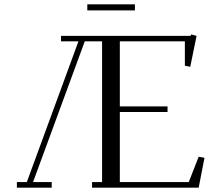

<svg xmlns="http://www.w3.org/2000/svg" viewBox="-20 -868 1005 888"><path d="M58.1 0V-25.9H104L342.8 -676.8H262.2V-702.1H861.8L863.8 -709L889.2 -702.1L859.9 -559.1L835 -564V-676.8H534.2V-376H754.9V-350.1H534.2V-25.9H853L898.9 -143.1L925.8 -138.2L898.9 0H405.8V-25.9H452.1V-676.8H372.1L132.8 -25.9H219.2V0ZM383.8 -819.8V-848.1H604V-819.8Z"/></svg>

Font: Dehuti Alt
Style: Book
Weight: 400
Version: Version 1.2